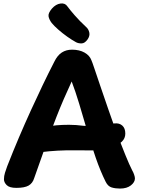

<svg xmlns="http://www.w3.org/2000/svg" viewBox="-20 -1078 827 1117"><path d="M179 -42Q170 -12 146.5 1.5Q123 15 75 15Q35 15 19 -1Q3 -17 3 -35Q3 -54 9 -73Q15 -92 22 -111Q56 -198 90.5 -279Q125 -360 159.5 -435.5Q194 -511 228 -582Q262 -653 296 -719Q314 -756 339.5 -772.5Q365 -789 399 -789Q442 -789 472 -772Q502 -755 512 -727Q516 -719 529.5 -678.5Q543 -638 564 -576.5Q585 -515 609.5 -444Q634 -373 660 -303.5Q686 -234 709.5 -176Q733 -118 750 -85Q756 -75 760.5 -61.5Q765 -48 765 -40Q765 -18 741.5 0.5Q718 19 678 19Q651 19 629.5 12.5Q608 6 595 -20Q564 -82 537 -160Q510 -238 486.5 -319.5Q463 -401 440.5 -475Q418 -549 397 -604Q348 -499 309 -399.5Q270 -300 238.5 -210Q207 -120 179 -42ZM212 -192Q197 -191 181 -214.5Q165 -238 165 -267Q165 -291 179.5 -305.5Q194 -320 213.5 -328.5Q233 -337 250 -340Q275 -346 308 -349Q341 -352 381.5 -352Q422 -352 467 -346Q476 -345 500.5 -346.5Q525 -348 554.5 -350.5Q584 -353 609.5 -356Q635 -359 646 -360Q674 -363 691.5 -347.5Q709 -332 709 -301Q709 -273 689 -254Q669 -235 637.5 -223.5Q606 -212 573.5 -207.5Q541 -203 516 -203Q459 -203 410.5 -203.5Q362 -204 315 -201.5Q268 -199 212 -192ZM423 -832Q399 -845 371.5 -864.5Q344 -884 319.5 -905.5Q295 -927 281 -944Q266 -964 262.5 -982.5Q259 -1001 282 -1028Q305 -1054 332 -1057.5Q359 -1061 372 -1041Q385 -1023 414 -989.5Q443 -956 481 -921Q495 -909 499.5 -889Q504 -869 489 -848Q473 -826 455 -825.5Q437 -825 423 -832Z"/></svg>

Font: Playpen Sans Arabic
Style: Bold
Weight: 700
Version: Version 2.000